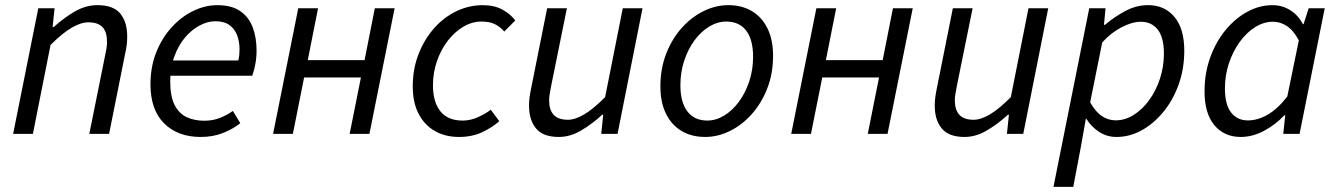

<svg xmlns="http://www.w3.org/2000/svg" viewBox="-20 -518 5179 743"><path d="M30.8 0 128.2 -486.1H191.2L183.6 -413.2H187.6Q227.1 -448.9 269.5 -473.5Q311.9 -498.1 356.7 -498.1Q418.7 -498.1 445.4 -465.6Q472.2 -433.1 472.2 -376.9Q472.2 -359.7 470.5 -344.8Q468.8 -329.9 464.2 -310L402.2 0H325.6L386.1 -300.1Q390.4 -319.8 392.3 -331.9Q394.1 -344 394.1 -356.8Q394.1 -394.2 376.8 -412.9Q359.5 -431.6 321.8 -431.6Q293.2 -431.6 257.4 -410.8Q221.6 -390.1 175.6 -344L107.3 0Z M756.4 12Q667.6 12 614.9 -40.8Q562.3 -93.5 562.3 -191.4Q562.3 -260 584.8 -316Q607.3 -372 644.7 -412.8Q682 -453.6 728 -475.8Q773.9 -498 821.1 -498Q876.4 -498 909.8 -474.9Q943.1 -451.9 958 -412.1Q972.9 -372.2 972.9 -322Q972.9 -302.3 970.5 -284.8Q968.1 -267.2 964.2 -251.9Q960.3 -236.7 956 -224.8H619.4L627.2 -283.9H902.1Q905.1 -296.5 906 -306.1Q906.9 -315.7 906.9 -328Q906.9 -355.9 898.1 -380.4Q889.2 -405 868.6 -420.4Q848 -435.8 813 -435.8Q784 -435.8 753.2 -419.7Q722.4 -403.6 696.6 -373.5Q670.8 -343.3 654.8 -300Q638.7 -256.7 638.7 -203.2Q638.7 -144.5 655.9 -111.3Q673.1 -78.1 702.9 -64.4Q732.7 -50.8 770.6 -50.8Q803.1 -50.8 830.5 -61.5Q857.8 -72.1 881.1 -88.7L909.9 -41.2Q881 -18.4 842.5 -3.2Q804 12 756.4 12Z M1036.8 0 1134.2 -486.1H1210.8L1171 -285.3H1390.8L1430.5 -486.1H1507.1L1409.6 0H1333.1L1376.7 -218.1H1156.9L1113.3 0Z M1756.1 12Q1703.3 12 1663 -10.9Q1622.8 -33.8 1600 -77.4Q1577.3 -120.9 1577.3 -183.4Q1577.3 -251.3 1599.6 -308.5Q1621.9 -365.7 1659.6 -408.4Q1697.3 -451.1 1746.2 -474.6Q1795.1 -498 1847.8 -498Q1892.9 -498 1924.2 -480.9Q1955.6 -463.9 1973.9 -438.7L1931.4 -395.9Q1914.3 -415.6 1893.7 -425.1Q1873.2 -434.6 1843.4 -434.6Q1806.9 -434.6 1773.3 -414.8Q1739.8 -395.1 1713.3 -361Q1686.8 -326.9 1671.2 -282.3Q1655.5 -237.8 1655.5 -188.1Q1655.5 -122.7 1684.4 -87.1Q1713.3 -51.4 1770.4 -51.4Q1800.5 -51.4 1829.6 -64.5Q1858.8 -77.5 1879.1 -93.4L1912.1 -49.1Q1885.7 -25 1846.2 -6.5Q1806.8 12 1756.1 12Z M2142.6 12Q2081.6 12 2054.5 -20.8Q2027.3 -53.6 2027.3 -108.9Q2027.3 -126.3 2029.3 -141.2Q2031.3 -156.2 2035.3 -176L2097.3 -486H2173.8L2113 -186.1Q2109.6 -167.2 2107.3 -154.6Q2105 -142 2105 -129.5Q2105 -92.7 2122.7 -73.6Q2140.3 -54.5 2177.9 -54.5Q2205.9 -54.5 2241.4 -75.7Q2276.9 -96.9 2321.7 -142.1L2390 -486H2466.4L2369.8 0H2306.6L2314.3 -73.9H2310.3Q2272 -38.5 2229.3 -13.3Q2186.6 12 2142.6 12Z M2709.1 12Q2656 12 2617.1 -11.5Q2578.1 -34.9 2556.8 -78.8Q2535.6 -122.6 2535.6 -183.4Q2535.6 -252.6 2557.9 -309.9Q2580.2 -367.3 2617.7 -409.4Q2655.3 -451.6 2702.3 -474.8Q2749.3 -498.1 2798.2 -498.1Q2851.2 -498.1 2890.2 -474.6Q2929.2 -451.2 2950.4 -407.3Q2971.6 -363.5 2971.6 -302.7Q2971.6 -233.5 2949.3 -176.2Q2927 -118.8 2889.5 -76.7Q2852 -34.5 2805 -11.3Q2757.9 12 2709.1 12ZM2717 -51.5Q2751 -51.5 2782.6 -70.9Q2814.3 -90.3 2839.3 -124.1Q2864.4 -158 2879.3 -202.7Q2894.3 -247.5 2894.3 -298.2Q2894.3 -364.6 2867.5 -399.6Q2840.8 -434.6 2790.3 -434.6Q2756.9 -434.6 2724.9 -415.4Q2693 -396.2 2667.9 -362.3Q2642.9 -328.5 2627.9 -283.7Q2613 -239 2613 -187.9Q2613 -122.4 2639.9 -87Q2666.9 -51.5 2717 -51.5Z M3041.8 0 3139.2 -486.1H3215.8L3176 -285.3H3395.8L3435.5 -486.1H3512.1L3414.6 0H3338.1L3381.7 -218.1H3161.9L3118.3 0Z M3712.6 12Q3651.6 12 3624.5 -20.8Q3597.3 -53.6 3597.3 -108.9Q3597.3 -126.3 3599.3 -141.2Q3601.3 -156.2 3605.3 -176L3667.3 -486H3743.8L3683 -186.1Q3679.6 -167.2 3677.3 -154.6Q3675 -142 3675 -129.5Q3675 -92.7 3692.7 -73.6Q3710.3 -54.5 3747.9 -54.5Q3775.9 -54.5 3811.4 -75.7Q3846.9 -96.9 3891.7 -142.1L3960 -486H4036.4L3939.8 0H3876.6L3884.3 -73.9H3880.3Q3842 -38.5 3799.3 -13.3Q3756.6 12 3712.6 12Z M4056.7 205.1 4195.2 -486.1H4258.2L4252.1 -422H4256.1Q4292.9 -453.2 4335.2 -475.7Q4377.4 -498.1 4422.9 -498.1Q4487 -498.1 4524.9 -452.5Q4562.9 -406.9 4562.9 -321.7Q4562.9 -251.9 4541.2 -191.2Q4519.5 -130.5 4482 -84.9Q4444.5 -39.4 4398 -13.7Q4351.4 12 4300.7 12Q4263.2 12 4232.9 -7.9Q4202.7 -27.7 4183.9 -58.4H4181.9L4163.6 45.7L4133.3 205.1ZM4297.5 -52.3Q4334 -52.3 4367.6 -73.5Q4401.2 -94.8 4427.3 -130.9Q4453.4 -166.9 4468.8 -213.6Q4484.1 -260.3 4484.1 -310.5Q4484.1 -372.9 4460.2 -403.4Q4436.3 -433.8 4395.1 -433.8Q4361.6 -433.8 4320.7 -412.8Q4279.8 -391.9 4245.4 -353.8L4198.7 -121.9Q4220 -84.5 4244.6 -68.4Q4269.2 -52.3 4297.5 -52.3Z M4781.3 12Q4717.6 12 4679.4 -33.5Q4641.3 -79.1 4641.3 -164.3Q4641.3 -234.5 4663.1 -295.1Q4684.9 -355.7 4722.1 -401.1Q4759.3 -446.4 4806.4 -472.2Q4853.5 -498 4903.7 -498Q4942.8 -498 4973.7 -478.1Q5004.6 -458.3 5021.7 -424.7H5024.5L5044.3 -486H5106.4L5009.1 0H4945.9L4953.6 -71.9H4950.2Q4915.1 -34.7 4870.9 -11.4Q4826.7 12 4781.3 12ZM4809 -52Q4848 -52 4886.9 -75Q4925.8 -98 4961.6 -144.7L5006.2 -361.6Q4985.6 -400.5 4960.1 -417.2Q4934.6 -433.9 4906.6 -433.9Q4870.2 -433.9 4836.7 -412.7Q4803.1 -391.5 4777 -355.2Q4750.8 -318.8 4735.5 -272.5Q4720.2 -226.3 4720.2 -175.8Q4720.2 -113.3 4744.1 -82.7Q4768.1 -52 4809 -52Z"/></svg>

Font: Source Sans 3 VF
Style: Italic
Weight: 200
Italic angle: -11°
Designer: Paul D. Hunt
Foundry: Adobe Systems Incorporated
Version: Version 3.042;hotconv 1.0.118;makeotfexe 2.5.65603